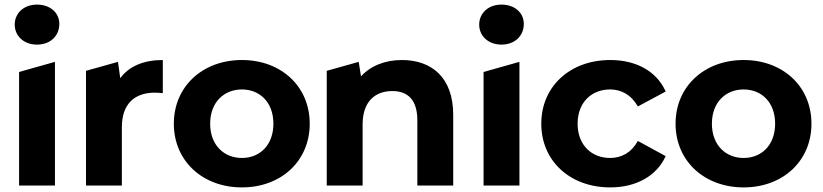

<svg xmlns="http://www.w3.org/2000/svg" viewBox="-20 -807 3581 835"><path d="M141 -613C199 -613 238 -651 238 -703C238 -751 199 -787 141 -787C83 -787 44 -749 44 -700C44 -651 83 -613 141 -613ZM63 0H219V-538L63 -494Z M493 -538 354 -499V0H510V-254C510 -355 565 -402 648 -404H653C665 -404 675 -403 688 -402V-546C605 -546 541 -519 503 -467Z M1032 8C1203 8 1327 -107 1327 -269C1327 -431 1203 -546 1032 -546C861 -546 736 -431 736 -269C736 -107 861 8 1032 8ZM1032 -120C954 -120 894 -176 894 -269C894 -362 954 -418 1032 -418C1110 -418 1169 -362 1169 -269C1169 -176 1110 -120 1032 -120Z M1728 -546C1655 -546 1592 -521 1550 -475L1540 -538L1401 -499V0H1557V-266C1557 -365 1611 -411 1686 -411C1755 -411 1795 -371 1795 -284V0H1951V-308C1951 -472 1855 -546 1728 -546Z M2161 -613C2219 -613 2258 -651 2258 -703C2258 -751 2219 -787 2161 -787C2103 -787 2064 -749 2064 -700C2064 -651 2103 -613 2161 -613ZM2083 0H2239V-538L2083 -494Z M2634 8C2747 8 2836 -42 2875 -128L2754 -194C2725 -142 2682 -120 2633 -120C2554 -120 2492 -175 2492 -269C2492 -363 2554 -418 2633 -418C2682 -418 2725 -395 2754 -344L2875 -409C2836 -497 2747 -546 2634 -546C2459 -546 2334 -431 2334 -269C2334 -107 2459 8 2634 8Z M3214 8C3385 8 3509 -107 3509 -269C3509 -431 3385 -546 3214 -546C3043 -546 2918 -431 2918 -269C2918 -107 3043 8 3214 8ZM3214 -120C3136 -120 3076 -176 3076 -269C3076 -362 3136 -418 3214 -418C3292 -418 3351 -362 3351 -269C3351 -176 3292 -120 3214 -120Z"/></svg>

Font: Talent SemiBold
Style: Bold
Weight: 700
Designer: Mike Powis
Version: Version 1.001;hotconv 1.0.109;makeotfexe 2.5.65596